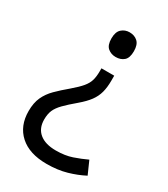

<svg xmlns="http://www.w3.org/2000/svg" viewBox="-183 -632 799 911"><g transform="rotate(30 217.0 -177.0)"><path d="M292 -304Q292 -267 284.5 -239Q277 -211 259 -186.5Q241 -162 208 -134Q170 -102 148 -79.5Q126 -57 117 -36Q108 -15 108 15Q108 63 139.5 89Q171 115 229 115Q279 115 317 102Q355 89 389 73L420 143Q380 164 331.5 178Q283 192 223 192Q128 192 76 145Q24 98 24 17Q24 -28 38.5 -59.5Q53 -91 79.5 -117.5Q106 -144 142 -174Q176 -203 193 -223.5Q210 -244 216 -265Q222 -286 222 -314V-331H292ZM315 -478Q315 -441 297.5 -426Q280 -411 253 -411Q228 -411 210 -426Q192 -441 192 -478Q192 -514 210 -530Q228 -546 253 -546Q280 -546 297.5 -530Q315 -514 315 -478Z"/></g></svg>

Font: Noto Sans Gothic
Style: Regular
Weight: 400
Designer: Monotype Design Team
Foundry: Monotype Imaging Inc.
Version: Version 2.001; ttfautohint (v1.8.4.7-5d5b)